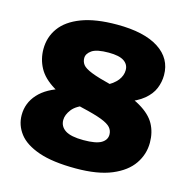

<svg xmlns="http://www.w3.org/2000/svg" viewBox="-110 -858 963 975"><g transform="rotate(15 371.5 -370.0)"><path d="M372 10Q251 10 177.5 -15.5Q104 -41 70.8 -84.5Q37.5 -128 37.5 -181.5Q37.5 -245 81 -292.8Q124.5 -340.5 207 -363.5L349.5 -315Q293 -297 270.5 -268Q248 -239 248 -211.5Q248 -177.5 277.5 -158.2Q307 -139 373 -139Q439 -139 466.5 -155.5Q494 -172 494 -200Q494 -221 480.5 -236.8Q467 -252.5 430.8 -266.5Q394.5 -280.5 325 -296.5Q222.5 -319.5 164.2 -355Q106 -390.5 81.8 -435.8Q57.5 -481 57.5 -534Q57.5 -596.5 92.8 -645.2Q128 -694 201.2 -722Q274.5 -750 388 -750Q530.5 -750 607 -700.5Q683.5 -651 683.5 -563.5Q683.5 -527 669.5 -493Q655.5 -459 621.5 -430.8Q587.5 -402.5 528.5 -382.5L400 -433Q449 -457.5 469 -483.2Q489 -509 489 -538Q489 -567.5 463.8 -584.5Q438.5 -601.5 383.5 -601.5Q320 -601.5 294.8 -583.8Q269.5 -566 269.5 -543Q269.5 -523.5 281 -508.5Q292.5 -493.5 328.8 -479Q365 -464.5 439.5 -446Q542 -420 599.2 -386.5Q656.5 -353 679.8 -310.2Q703 -267.5 703 -213.5Q703 -152.5 668.2 -101.8Q633.5 -51 560.5 -20.5Q487.5 10 372 10Z"/></g></svg>

Font: Encode Sans SC SemiExpanded Black
Style: Regular
Weight: 900
Width: 6
Designer: Multiple Designers
Foundry: Impallari Type
Version: Version 3.002